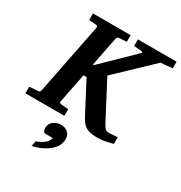

<svg xmlns="http://www.w3.org/2000/svg" viewBox="-230 -822 1178 1251"><g transform="rotate(30 359.0 -197.0)"><path d="M533.2 16.1Q492.7 16.1 467.8 8.1Q442.9 0 426.8 -17.3Q410.6 -34.7 396 -62L275.9 -291H252.9L209 -69.8Q207.5 -60.5 212.2 -57.9Q216.8 -55.2 225.1 -54.2L276.9 -49.8V0H-16.1V-49.8L46.9 -54.2Q63.5 -54.2 65.9 -70.8L170.9 -601.1Q174.3 -615.7 158.2 -617.2L105 -621.1V-670.9H388.2V-621.1L333 -617.2Q325.7 -616.7 321 -613.3Q316.4 -609.9 314 -600.1L271 -382.8H278.8L503.9 -602.1Q511.7 -608.9 508.5 -612.8Q505.4 -616.7 495.1 -617.2L442.9 -621.1V-670.9H733.9V-621.1L646 -612.8L388.2 -367.2L526.9 -103Q543.9 -70.3 553 -60.1Q562 -49.8 585 -48.8Q590.3 -48.8 605 -49.8Q619.6 -50.8 633.1 -52Q646.5 -53.2 647.9 -53.2V-2.9Q621.1 4.9 590.8 10.5Q560.5 16.1 533.2 16.1ZM360.4 127.9Q360.4 169.9 332.5 200.9Q304.7 231.9 265.1 251.2Q225.6 270.5 189.9 276.9L198.2 236.8Q223.6 230 251 210.4Q278.3 190.9 284.2 163.1H221.2Q208 149.9 208 130.9Q208 97.7 233.2 79.3Q258.3 61 288.1 61Q318.8 61 339.6 78.6Q360.4 96.2 360.4 127.9Z"/></g></svg>

Font: Charis
Style: Bold Italic
Weight: 700
Italic angle: -11°
Designer: Walt Agee, Miriam Martin, Annie Olsen, Victor Gaultney, Lorna Priest, Alan Ward, Bob Hallissy, Martin Hosken, Sharon Cor
Foundry: SIL Global
Version: Version 7.000